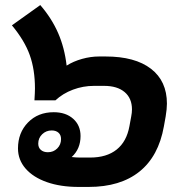

<svg xmlns="http://www.w3.org/2000/svg" viewBox="-20 -730 712 758"><path d="M639 -321Q639 -300 634 -270L627 -231Q606 -113 530.5 -52.5Q455 8 330 8H290Q219 8 165 -11Q111 -30 81 -64.5Q51 -99 51 -144Q51 -206 90.5 -246.5Q130 -287 192 -287Q240 -287 269 -261Q298 -235 298 -193Q298 -142 263 -110Q281 -108 296 -108H336Q401 -108 440.5 -139.5Q480 -171 491 -232L498 -270Q501 -285 501 -298Q501 -342 472 -366.5Q443 -391 391 -391H351Q308 -391 268 -376Q228 -361 199 -334H116Q118 -366 118 -381Q118 -455 97.5 -512.5Q77 -570 27 -630L139 -710Q184 -658 209.5 -599.5Q235 -541 243 -471Q270 -488 304 -497.5Q338 -507 371 -507H397Q513 -507 576 -458.5Q639 -410 639 -321ZM131 -163Q131 -147 141.5 -138Q152 -129 169 -129Q191 -129 206 -144Q221 -159 221 -181Q221 -197 211 -206Q201 -215 184 -215Q162 -215 146.5 -200Q131 -185 131 -163Z"/></svg>

Font: Bai Jamjuree
Style: Bold Italic
Weight: 700
Italic angle: -10°
Designer: Katatrad Aksorn Co.,Ltd.
Foundry: Cadson Demak Co.,Ltd.
Version: Version 1.000; ttfautohint (v1.6)